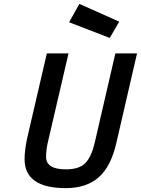

<svg xmlns="http://www.w3.org/2000/svg" viewBox="-20 -961 728 992"><path d="M390 -941 596 -849 547 -765 337 -846ZM227 -225Q218 -185 218 -151Q218 -86 320 -86Q389 -86 420.5 -118Q452 -150 469 -222L576 -685H688L581 -222Q553 -100 489.5 -44.5Q426 11 320 11Q107 11 107 -139Q107 -181 119 -241L222 -685H334Z"/></svg>

Font: Titillium Web
Style: SemiBold Italic
Weight: 600
Italic angle: -13°
Version: Version 1.001;PS 57.000;hotconv 1.0.70;makeotf.lib2.5.55311